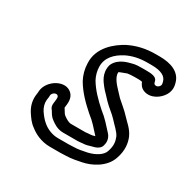

<svg xmlns="http://www.w3.org/2000/svg" viewBox="-135 -654 827 835"><g transform="rotate(30 278.5 -236.5)"><path d="M284.3 3H230.3C199.8 3 172.8 -9.8 154.9 -24.6C140.4 -36.5 131.2 -47.5 118 -66.6C108.4 -82 103.3 -99.2 104.9 -116.6C107.2 -127.8 107.5 -136 107.5 -142.1C110.1 -155.6 127.7 -164.9 136.3 -156.8C141.4 -151.9 141.3 -147.1 137.7 -119.7C134.9 -98.3 145.3 -90.8 147.1 -88C154.3 -75.8 161.3 -62.4 176.5 -52.4C187.2 -45 207.2 -29 237.7 -29H310.7C318.3 -29 326.7 -30.4 333.5 -31C351.1 -31.3 364.5 -36.3 374 -39L389.3 -43.1C402.6 -47.2 416 -56.1 419.2 -70L420.8 -77C425.1 -95.7 417.5 -114.3 407.1 -125C385.4 -148.8 363 -175.4 333.8 -197.6C299.4 -228 267.6 -259.8 246.1 -296.5C236.7 -314.3 230.9 -334.7 230.5 -356.1C229.6 -402 260.5 -432.2 300.2 -453.4C330.1 -468 362 -476 404.9 -476H423.9C473 -476 496.7 -462.1 502.9 -438.8C506.1 -427 506.2 -423.4 503.4 -418.4C499 -410.6 490.1 -404.8 480.6 -408.2C475.4 -410.1 474.9 -410.8 471.3 -424.2C466.5 -441.9 441 -444 416.5 -444H397.5C382.7 -444 363.3 -444.2 345.4 -438.7C333.5 -435 286.5 -427.3 267.1 -387.1C266.2 -385.1 265.3 -382.6 265 -381C254.8 -337 280.2 -307.4 292.6 -291.3C299.1 -282.9 307.2 -274 314 -267.6L336.1 -244C355.8 -223 380.5 -206.8 396.1 -189.3C416.5 -166.5 437.9 -149.5 446.9 -129.4C454.8 -109.6 458.5 -89.3 447.5 -57.7C439.7 -34.1 409.8 -16 374.2 -7.4C350 -2.7 331.6 2 307.5 2C299.6 2 291.5 3 284.3 3ZM321.1 -79H249.2C236.7 -79 224.2 -86.8 211.7 -95.6C204.8 -100.1 200.2 -107.6 192.9 -120.1C190.9 -123.2 190.2 -124.2 188.9 -126.5C191.6 -146.8 197.2 -176.2 176.2 -196.2C136.5 -233.8 62.6 -189.9 56.4 -135.1C55.7 -129.3 56 -121.3 54.6 -115C54.4 -114.3 54.2 -113 54 -112.1C50.4 -79.9 60 -53.8 73 -33.4C85.3 -15.4 95.8 1.9 117.6 17.1C139.5 34.9 174.9 53 218.8 53H272.8C280.6 53 288.4 52.7 297 52C326.3 51.8 352.5 45.5 373.3 41.5C415.6 33.4 477.2 4.2 495.9 -52.3C511.5 -96.9 505.4 -131.4 495.1 -156.6C480.9 -189.3 454.9 -207.7 437.9 -226.7C419.1 -247.7 396.2 -264.5 377 -282.4L354.9 -306C338.9 -323.1 311.9 -350.8 314.2 -376.6C318 -379.6 331.1 -383.8 351.1 -391.5C356.4 -392.8 374.3 -394 386 -394H405C412.9 -394 417 -393.5 424.3 -392C428.1 -381.2 436.6 -367 453.9 -360.8C491.9 -347.1 531.1 -374 547.2 -402.6C561.7 -428.4 555.9 -449.8 552.8 -461.2C540 -508.9 492.3 -526 435.4 -526H416.4C366.5 -526 324.5 -516 285.2 -496.7C238.2 -471.9 174.6 -420.5 179.2 -343.3C179.9 -314.8 187.6 -288.1 199.7 -265.5C225 -221.9 260.1 -188.1 295.4 -156.8C295.7 -156.6 296.1 -156.2 296.5 -156C323.2 -135.8 342.3 -112.8 365.8 -87C366.7 -86.1 366.1 -86.8 366.9 -85.8C356.7 -82.8 350.7 -81 343.7 -81C335.7 -81 330.9 -79.9 321.1 -79Z"/></g></svg>

Font: HoneyBee
Style: StrIt
Weight: 700
Foundry: Cannot Into Space Fonts
Version: Version 0.89